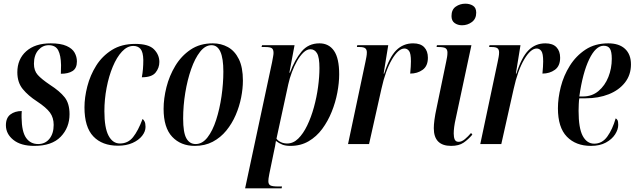

<svg xmlns="http://www.w3.org/2000/svg" viewBox="-20 -781 3441 1041"><path d="M166 10Q93 10 52.5 -22.5Q12 -55 12 -102Q12 -142 36.5 -160.5Q61 -179 98 -179Q97 -170 97 -161Q97 -152 97 -143Q98 -67 121.5 -33.5Q145 0 187 0Q225 0 248 -28.5Q271 -57 271 -104Q271 -143 251 -170.5Q231 -198 181 -231Q133 -262 103.5 -298Q74 -334 74 -389Q74 -460 122 -503Q170 -546 255 -546Q309 -546 340.5 -532Q372 -518 384.5 -495.5Q397 -473 397 -448Q397 -411 373.5 -396Q350 -381 310 -381Q310 -394 310.5 -405.5Q311 -417 311 -428Q310 -481 295.5 -508.5Q281 -536 244 -536Q211 -536 187.5 -509Q164 -482 164 -435Q164 -398 184.5 -375Q205 -352 251 -321Q304 -287 330.5 -253.5Q357 -220 357 -162Q357 -89 309 -39.5Q261 10 166 10Z M620 9Q534 9 486 -41.5Q438 -92 438 -199Q438 -253 453.5 -313Q469 -373 501.5 -425Q534 -477 586.5 -510Q639 -543 713 -543Q786 -543 815 -513.5Q844 -484 844 -445Q844 -413 823.5 -387.5Q803 -362 749 -362Q753 -383 755 -406.5Q757 -430 757 -456Q756 -499 742 -515.5Q728 -532 703 -532Q670 -532 641.5 -501.5Q613 -471 591.5 -419.5Q570 -368 558 -305Q546 -242 546 -178Q546 -88 568.5 -45.5Q591 -3 630 -3Q674 -3 701.5 -37.5Q729 -72 753 -136Q759 -132 764 -122Q769 -112 769 -93Q769 -68 750.5 -44.5Q732 -21 698.5 -6Q665 9 620 9Z M1036 10Q960 10 913.5 -39.5Q867 -89 867 -191Q867 -247 882.5 -308.5Q898 -370 930.5 -424Q963 -478 1013.5 -512Q1064 -546 1134 -546Q1179 -546 1216 -525.5Q1253 -505 1275 -460.5Q1297 -416 1297 -344Q1297 -301 1287.5 -252.5Q1278 -204 1258 -157.5Q1238 -111 1207 -73Q1176 -35 1133.5 -12.5Q1091 10 1036 10ZM1041 0Q1077 0 1105 -36Q1133 -72 1152 -131Q1171 -190 1181 -259Q1191 -328 1191 -393Q1191 -536 1127 -536Q1093 -536 1065 -500.5Q1037 -465 1016.5 -406.5Q996 -348 984.5 -278Q973 -208 973 -138Q973 -62 990.5 -31Q1008 0 1041 0Z M1455 -443Q1458 -460 1460.5 -473Q1463 -486 1463 -494Q1463 -512 1454.5 -519Q1446 -526 1419 -526H1398L1401 -536H1577L1549 -387H1552Q1578 -457 1615 -501.5Q1652 -546 1712 -546Q1763 -546 1791 -505.5Q1819 -465 1819 -378Q1819 -332 1809 -279Q1799 -226 1778.5 -175Q1758 -124 1727 -82Q1696 -40 1653 -15Q1610 10 1555 10Q1528 10 1510.5 3Q1493 -4 1476 -17Q1474 -1 1471.5 11Q1469 23 1466 37L1440 163Q1437 178 1436 186.5Q1435 195 1435 201Q1435 219 1446.5 224.5Q1458 230 1486 230H1509L1507 240H1309ZM1537 -3Q1570 -3 1597 -29.5Q1624 -56 1645.5 -100.5Q1667 -145 1682 -199.5Q1697 -254 1704.5 -309.5Q1712 -365 1712 -412Q1712 -470 1699 -492Q1686 -514 1663 -514Q1644 -514 1625.5 -496.5Q1607 -479 1591 -451Q1575 -423 1562.5 -389.5Q1550 -356 1543 -324L1479 -29Q1487 -18 1502.5 -10.5Q1518 -3 1537 -3Z M1961 -444Q1964 -459 1966.5 -472Q1969 -485 1969 -497Q1969 -512 1960.5 -519Q1952 -526 1930 -526H1915L1917 -536H2085L2060 -382H2063Q2091 -471 2128.5 -508.5Q2166 -546 2220 -546Q2260 -546 2280 -525Q2300 -504 2300 -468Q2300 -423 2271.5 -402.5Q2243 -382 2204 -382Q2208 -423 2208 -448Q2208 -491 2198 -504.5Q2188 -518 2173 -518Q2140 -518 2105 -458.5Q2070 -399 2048 -299L1981 0H1867Z M2485 -644Q2462 -644 2445 -656Q2428 -668 2428 -694Q2428 -729 2451 -745Q2474 -761 2503 -761Q2527 -761 2544.5 -750Q2562 -739 2562 -712Q2562 -679 2538.5 -661.5Q2515 -644 2485 -644ZM2426 10Q2332 10 2332 -86Q2332 -104 2335.5 -131.5Q2339 -159 2348 -200L2399 -446Q2402 -460 2404 -472Q2406 -484 2406 -496Q2406 -512 2396.5 -519Q2387 -526 2358 -526H2347L2349 -536H2536L2452 -143Q2445 -113 2442.5 -92.5Q2440 -72 2440 -57Q2440 -37 2445.5 -24.5Q2451 -12 2467 -12Q2483 -12 2500.5 -26.5Q2518 -41 2534 -60L2541 -51Q2519 -25 2493.5 -7.5Q2468 10 2426 10Z M2678 -444Q2681 -459 2683.5 -472Q2686 -485 2686 -497Q2686 -512 2677.5 -519Q2669 -526 2647 -526H2632L2634 -536H2802L2777 -382H2780Q2808 -471 2845.5 -508.5Q2883 -546 2937 -546Q2977 -546 2997 -525Q3017 -504 3017 -468Q3017 -423 2988.5 -402.5Q2960 -382 2921 -382Q2925 -423 2925 -448Q2925 -491 2915 -504.5Q2905 -518 2890 -518Q2857 -518 2822 -458.5Q2787 -399 2765 -299L2698 0H2584Z M3184 10Q3102 10 3053.5 -40Q3005 -90 3005 -194Q3005 -249 3020.5 -310Q3036 -371 3069.5 -424.5Q3103 -478 3154.5 -512Q3206 -546 3278 -546Q3337 -546 3369 -516Q3401 -486 3401 -432Q3401 -375 3368.5 -333.5Q3336 -292 3280.5 -270Q3225 -248 3155 -248H3121Q3119 -240 3118 -216.5Q3117 -193 3117 -180Q3117 -86 3139.5 -44Q3162 -2 3202 -2Q3245 -2 3273 -41Q3301 -80 3318 -139Q3324 -137 3328 -129.5Q3332 -122 3332 -104Q3332 -79 3315 -52.5Q3298 -26 3265 -8Q3232 10 3184 10ZM3141 -258Q3190 -258 3225 -287.5Q3260 -317 3278.5 -363.5Q3297 -410 3297 -462Q3297 -501 3287 -517Q3277 -533 3253 -533Q3210 -533 3174.5 -459.5Q3139 -386 3121 -258Z"/></svg>

Font: Noto Serif Display ExtraCondensed SemiBold
Style: Italic
Weight: 600
Width: 2
Italic angle: -12°
Designer: Monotype Design Team
Foundry: Monotype Imaging Inc.
Version: Version 2.009